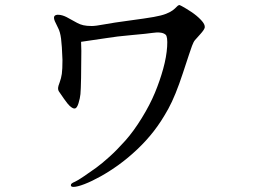

<svg xmlns="http://www.w3.org/2000/svg" viewBox="-20 -684 1040 753"><path d="M298 -520Q299 -494 299 -484.5Q299 -475 298 -379Q297 -331 295.5 -315Q294 -299 288 -279.5Q282 -260 274 -258.5Q266 -257 253 -269Q247 -274 231 -296.5Q215 -319 211 -325.5Q207 -332 208 -341Q208 -345 214 -361Q220 -377 222.5 -394.5Q225 -412 225 -449Q223 -506 219.5 -532.5Q216 -559 208 -574L195 -601Q189 -616 194 -621.5Q199 -627 211 -626Q225 -625 241 -617L283 -594Q294 -588 307 -585Q320 -582 340 -582Q355 -582 389.5 -588.5Q424 -595 488 -603.5Q552 -612 583 -617.5Q614 -623 631.5 -630Q649 -637 658 -644Q667 -651 672.5 -657Q678 -663 682 -664Q684 -665 693 -660Q708 -652 730 -637.5Q752 -623 768.5 -605.5Q785 -588 783 -576Q781 -567 765.5 -550Q750 -533 744.5 -526.5Q739 -520 733 -504Q727 -488 697.5 -398Q668 -308 640.5 -258Q613 -208 583.5 -170Q554 -132 518 -98Q482 -64 446 -38Q410 -12 375 7.5Q340 27 311.5 38Q283 49 268 49Q263 49 260 47Q258 46 258 42Q258 38 262 35Q266 32 274.5 28.5Q283 25 309 7.5Q335 -10 357 -26Q379 -42 409 -69Q439 -96 471.5 -132.5Q504 -169 536 -221Q568 -273 587.5 -320Q607 -367 620 -414Q633 -461 635.5 -501Q638 -541 629.5 -548Q621 -555 609 -556Q597 -558 578 -555Q559 -552 497 -546.5Q435 -541 400 -535Z"/></svg>

Font: ChillKai
Style: Regular
Weight: 400
Designer: ChillType
Foundry: 寒蝉字型
Version: Version 2.000